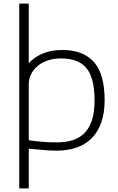

<svg xmlns="http://www.w3.org/2000/svg" viewBox="-20 -828 657 1068"><path d="M87 -808H140V-476Q170 -510 217 -530Q264 -550 327 -550Q442 -550 502 -483.5Q562 -417 562 -271Q562 -199 543 -146Q524 -93 489.5 -58.5Q455 -24 405.5 -7Q356 10 295 10Q252 10 211 5.5Q170 1 140 -1V220H87ZM295 -36Q346 -36 385 -48.5Q424 -61 451 -89Q478 -117 492 -161.5Q506 -206 506 -269Q506 -333 494.5 -378Q483 -423 459.5 -450.5Q436 -478 401 -490.5Q366 -503 318 -503Q282 -503 249.5 -493Q217 -483 193 -464Q169 -445 154.5 -418.5Q140 -392 140 -358V-48Q170 -43 211.5 -39.5Q253 -36 295 -36Z"/></svg>

Font: Encode Sans Wide
Style: ExtraLight
Weight: 200
Designer: Pablo Impallari, Andres Torresi
Foundry: Pablo Impallari, Andres Torresi
Version: Version 1.000; ttfautohint (v1.00) -l 8 -r 50 -G 200 -x 14 -